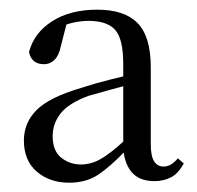

<svg xmlns="http://www.w3.org/2000/svg" viewBox="-20 -834 411 401"><path d="M302.4 -455.7Q270.1 -455.7 254.2 -475.5Q238.2 -495.3 237.4 -529.5V-530.7V-700.2Q237.4 -752.6 220.6 -771.5Q203.8 -790.4 165.1 -790.4Q148.3 -790.4 130.5 -786.2Q112.7 -782 89.5 -770.6L120.8 -791L107.1 -737.6Q103.1 -718 93.8 -709Q84.4 -699.9 71.9 -699.9Q45.8 -699.9 40.6 -725.4Q51.1 -765.5 88.9 -789.6Q126.6 -813.8 183.3 -813.8Q240.2 -813.8 267.5 -785.6Q294.9 -757.5 294.9 -693.6V-533.2Q294.9 -507.5 302 -496.9Q309 -486.2 321.4 -486.2Q329.6 -486.2 336.5 -490.1Q343.4 -494 351.6 -503.3L363.8 -492.7Q352.4 -471.6 337.2 -463.7Q322.1 -455.7 302.4 -455.7ZM124.4 -452.4Q83.8 -452.4 56.9 -475.5Q29.9 -498.6 29.9 -540.4Q29.9 -577.5 56.3 -604.1Q82.6 -630.7 149.2 -650.3Q178.6 -659.9 209.3 -667.6Q240 -675.3 266.5 -681.3V-661.7Q240.8 -654.7 213.1 -647.3Q185.5 -639.9 164.1 -633.6Q123.2 -618.2 106.6 -597.1Q90 -575.9 90 -549.8Q90 -519 107.7 -504.8Q125.5 -490.5 148.9 -490.5Q170.2 -490.5 190.3 -501.9Q210.5 -513.4 240 -540.5L256 -534.1L242.4 -519.5Q211.6 -487.2 186.1 -469.8Q160.5 -452.4 124.4 -452.4Z"/></svg>

Font: Noto Serif SC
Style: Regular
Weight: 200
Designer: Ryoko NISHIZUKA 西塚涼子 (kana & ideographs); Frank Grießhammer (Latin, Greek & Cyrillic); Wenlong ZHANG 张文龙 (bopomofo); San
Foundry: Adobe
Version: Version 2.001;hotconv 1.1.0;makeotfexe 2.6.0